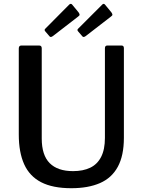

<svg xmlns="http://www.w3.org/2000/svg" viewBox="-20 -982 753 1012"><path d="M633 -256Q633 -162 601 -103Q569 -44 507 -17Q445 10 356 10Q258 10 197 -21.5Q136 -53 107.5 -116Q79 -179 79 -273V-726Q79 -742 92 -742H187Q200 -742 200 -727V-252Q200 -164 242 -122Q284 -80 365 -80Q418 -80 455.5 -98Q493 -116 513 -155Q533 -194 533 -255V-727Q533 -742 545 -742H621Q633 -742 633 -728V-256ZM361 -957 394 -917Q399 -910 399.5 -905Q400 -900 391 -894L259 -792Q252 -787 247.5 -787Q243 -787 239 -793L220 -815Q211 -824 219 -831L345 -958Q354 -966 361 -957ZM534 -957 567 -917Q572 -910 572.5 -905Q573 -900 564 -894L432 -792Q425 -787 420.5 -787Q416 -787 412 -793L393 -815Q384 -824 392 -831L519 -958Q527 -966 534 -957Z"/></svg>

Font: Libre Franklin Thin Medium
Style: Regular
Weight: 500
Version: Version 3.000